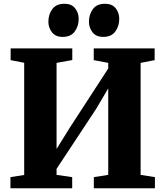

<svg xmlns="http://www.w3.org/2000/svg" viewBox="-20 -1000 878 1020"><path d="M35.5 0V-59L108.5 -70.5V-666.5L36.5 -680.5V-743H364V-681L280.5 -666V-208.5L351 -322L555 -636V-666L478 -680.5V-743H801.5V-680.5L727 -666V-71L803 -59V0H478.5V-59L555 -71V-530.5L491 -422L280.5 -103V-71L363.5 -59V0ZM312.5 -804Q275 -804 256 -828.5Q237 -853 237 -884.5Q237 -924 258.2 -952Q279.5 -980 321.5 -980H322.5Q360.5 -980 379.2 -955.8Q398 -931.5 398 -900Q398 -861 377 -832.5Q356 -804 313.5 -804ZM528 -804Q490.5 -804 471.5 -828.5Q452.5 -853 452.5 -884.5Q452.5 -924 473.8 -952Q495 -980 537 -980H538Q576 -980 594.8 -955.8Q613.5 -931.5 613.5 -900Q613.5 -861 592.5 -832.5Q571.5 -804 529 -804Z"/></svg>

Font: Merriweather 36pt Black
Style: Regular
Weight: 900
Version: Version 2.100